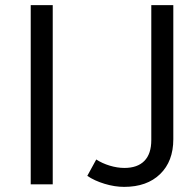

<svg xmlns="http://www.w3.org/2000/svg" viewBox="-20 -720 757 750"><path d="M100 0ZM100 -700H186V0H100ZM321 -33 356 -97Q379 -82 408.5 -73Q438 -64 466 -64Q517 -64 544 -91.5Q571 -119 571 -173V-700H657V-176Q657 -90 605.5 -40Q554 10 465 10Q428 10 388.5 -2Q349 -14 321 -33Z"/></svg>

Font: Niramit
Style: Regular
Weight: 400
Version: Version 1.000; ttfautohint (v1.6)